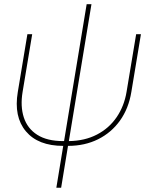

<svg xmlns="http://www.w3.org/2000/svg" viewBox="-20 -676 704 900"><path d="M276.4 7.8Q158.7 7.8 101.3 -60.5Q43.9 -128.9 63.5 -245.1L108.4 -515.6H130.9L85.9 -245.1Q74.7 -177.7 91.6 -125.7Q108.4 -73.7 154.5 -44.2Q200.7 -14.6 276.4 -14.6H280.3L386.2 -656.2H408.7L302.7 -14.6Q377.4 -15.6 434.3 -45.2Q491.2 -74.7 526.6 -126.5Q562 -178.2 573.2 -245.1L618.2 -515.6H640.6L595.7 -245.1Q583 -167.5 542.5 -110.8Q502 -54.2 439.7 -23.2Q377.4 7.8 298.8 7.8L266.6 204.1H244.1L276.4 7.8Z"/></svg>

Font: Inter Display Thin
Style: Italic
Weight: 100
Italic angle: -9.39999°
Designer: Rasmus Andersson
Foundry: rsms
Version: Version 4.000;git-a52131595